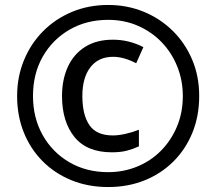

<svg xmlns="http://www.w3.org/2000/svg" viewBox="-20 -744 872 774"><path d="M416 10Q336 10 269 -17Q202 -44 152.5 -93.5Q103 -143 76 -210Q49 -277 49 -357Q49 -434 76.5 -501Q104 -568 153.5 -618Q203 -668 270 -696Q337 -724 416 -724Q492 -724 558.5 -697Q625 -670 675.5 -620.5Q726 -571 754.5 -504Q783 -437 783 -357Q783 -277 756 -210Q729 -143 679.5 -93.5Q630 -44 563 -17Q496 10 416 10ZM416 -50Q478 -50 533 -72.5Q588 -95 629 -136.5Q670 -178 693.5 -234Q717 -290 717 -357Q717 -420 694.5 -476Q672 -532 631.5 -574Q591 -616 536 -640Q481 -664 416 -664Q329 -664 260.5 -624.5Q192 -585 152.5 -516Q113 -447 113 -357Q113 -269 152 -199.5Q191 -130 259.5 -90Q328 -50 416 -50ZM431 -130Q330 -130 280 -192Q230 -254 230 -357Q230 -423 253.5 -474.5Q277 -526 323 -555Q369 -584 435 -584Q500 -584 558 -554L529 -489Q479 -515 436 -515Q377 -515 344.5 -473Q312 -431 312 -357Q312 -281 340.5 -239.5Q369 -198 435 -198Q458 -198 486.5 -204.5Q515 -211 540 -221V-154Q516 -143 491 -136.5Q466 -130 431 -130Z"/></svg>

Font: Noto Sans Lisu SemiBold
Style: Regular
Weight: 600
Designer: Monotype Design Team. David Williams.
Foundry: Monotype Imaging Inc.
Version: Version 2.102; ttfautohint (v1.8.4.7-5d5b)